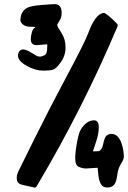

<svg xmlns="http://www.w3.org/2000/svg" viewBox="-20 -796 608 911"><path d="M388.2 3.4Q370.6 3.4 354 -4.4Q336.9 -12.2 336.9 -43Q336.9 -73.7 345.2 -119.6Q353.5 -165.5 363.8 -182.1Q390.1 -224.6 425.8 -225.1Q448.7 -225.1 448.7 -192.4V-189.9Q448.2 -160.6 437 -127Q425.8 -92.8 420.9 -78.1Q425.8 -78.1 436.5 -78.1Q446.8 -78.1 451.2 -79.6Q464.8 -86.9 470.2 -115.2Q476.1 -144 485.4 -152.3Q494.6 -160.6 508.8 -160.6Q553.2 -160.6 565.9 -76.7Q566.9 -67.9 567.9 -54.7V-53.7Q567.9 -40 554.2 -19Q540.5 2 536.1 35.2Q532.2 67.9 521.5 80.6Q510.3 93.8 489.3 93.8Q467.8 93.8 458.5 77.1Q448.7 60.5 445.8 26.4L443.4 0ZM238.8 -776.4Q272.5 -776.4 272.5 -734.9Q272.5 -712.9 263.4 -699.5Q254.4 -686 252 -680.7V-674.8Q252.4 -668.9 271.7 -639.6Q291 -610.4 291 -571.3Q291 -532.2 269 -501.5Q247.1 -470.7 232.9 -465.8Q218.8 -460.9 183.1 -460.9Q147.5 -460.9 106.4 -483.9Q65.4 -506.8 65.4 -531.7Q65.4 -544.4 72 -553Q78.6 -561.5 90.8 -561.5H91.3Q105.5 -560.5 130.4 -544.9Q155.3 -529.3 161.1 -528.3Q167 -527.3 171.4 -527.3Q175.8 -527.3 189.9 -533.2Q204.1 -539.1 204.1 -572.3V-585.9L156.2 -582H147.9Q126 -585 126 -611.3Q126 -623.5 130.9 -641.6Q135.3 -657.7 141.8 -661.9Q148.4 -666 148.4 -667.5Q148.4 -668.9 125 -668.9Q101.6 -668.9 88.9 -679.7Q76.7 -689.9 76.7 -700.7Q76.7 -701.2 76.7 -701.7Q78.6 -741.7 106.9 -757.8Q125 -768.1 175.5 -772.2Q226.1 -776.4 238.8 -776.4ZM535.2 -683.6Q540.5 -677.2 536.6 -668.5Q373 -280.8 154.3 87.4Q147.9 98.1 134.8 91.8L89.8 82Q72.3 78.1 65.9 70.6Q59.6 63 59.6 47.9V43.9Q59.6 31.2 72.8 5.6Q85.9 -20 146 -142.3Q206.1 -264.6 294.4 -430.2Q382.8 -595.7 398.4 -638.2Q432.1 -730 470.7 -734.4H473.6Q484.4 -734.4 535.2 -683.6Z"/></svg>

Font: Drukaatie burti
Style: Demi
Weight: 600
Version: Version 0.14